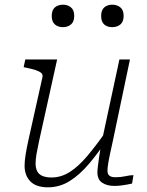

<svg xmlns="http://www.w3.org/2000/svg" viewBox="-20 -791 629 820"><path d="M147 -189Q140 -157 136 -134Q132 -111 132 -92Q132 -73 139 -59.5Q146 -46 161.5 -39.5Q177 -33 200 -33Q241 -33 278 -56.5Q315 -80 352.5 -124.5Q390 -169 433 -230L443 -203Q402 -141 361.5 -93Q321 -45 278 -18Q235 9 185 9Q134 9 109.5 -16.5Q85 -42 85 -83Q85 -104 89.5 -131.5Q94 -159 101 -191L161 -460Q164 -472 156.5 -479Q149 -486 132.5 -491.5Q116 -497 91 -502L81 -504L88 -537H224ZM463 -194Q455 -158 449.5 -132Q444 -106 441.5 -89Q439 -72 439 -63Q439 -47 447.5 -40.5Q456 -34 472 -34Q496 -34 516 -38.5Q536 -43 550 -43L544 -7Q534 -5 521.5 -2.5Q509 0 495 1.5Q481 3 468 3Q437 3 416.5 -10.5Q396 -24 396 -55Q396 -64 398 -81Q400 -98 403.5 -121.5Q407 -145 412 -175L413 -179L490 -537H535ZM249 -675Q269 -675 283 -686.5Q297 -698 297 -723Q297 -748 283 -759.5Q269 -771 249 -771Q228 -771 214.5 -759.5Q201 -748 201 -723Q201 -698 214.5 -686.5Q228 -675 249 -675ZM459 -675Q480 -675 494 -686.5Q508 -698 508 -723Q508 -748 494 -759.5Q480 -771 459 -771Q439 -771 425.5 -759.5Q412 -748 412 -723Q412 -698 425 -686.5Q438 -675 459 -675Z"/></svg>

Font: Roboto Serif Thin
Style: Italic
Weight: 250
Italic angle: -10°
Version: Version 1.007